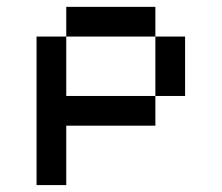

<svg xmlns="http://www.w3.org/2000/svg" viewBox="-20 -454 648 561"><path d="M434 -173.6V-86.8H173.6V86.8H86.8V-347.2H173.6V-173.6ZM173.6 -347.2V-434H434V-347.2ZM434 -347.2H520.8V-173.6H434Z"/></svg>

Font: 8-bit Operator+ 8
Style: Regular
Weight: 400
Designer: GrandChaos9000
Version: Version 1.3.0 - August 1, 2014